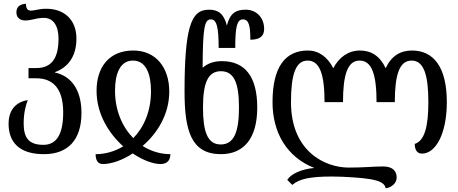

<svg xmlns="http://www.w3.org/2000/svg" viewBox="-20 -817 2458 1030"><path d="M216 10C345 10 417 -67 417 -211C417 -345 354 -411 275 -428V-430C343 -455 390 -512 390 -610C390 -708 328 -770 228 -770C190 -770 164 -760 148 -760C128 -760 120 -769 119 -797C82 -794 68 -777 68 -750C68 -721 90 -707 115 -707C130 -707 149 -711 163 -714C181 -719 199 -721 216 -721C267 -721 294 -677 294 -609C294 -480 236 -452 174 -452H133V-397H175C260 -397 319 -347 319 -214C319 -96 283 -40 213 -40C137 -40 107 -75 107 -154C107 -208 117 -250 129 -280C54 -268 26 -214 26 -154C26 -55 82 10 216 10Z M532 63C577 63 636 43 692 6C747 43 802 63 841 63C885 63 894 33 894 10C842 10 791 -5 745 -34C824 -102 888 -203 888 -326C888 -456 815 -546 695 -546C565 -546 498 -456 498 -330C498 -205 564 -101 641 -32C595 -4 544 10 493 10C493 40 503 63 532 63ZM695 -76C637 -135 597 -223 597 -331C597 -417 622 -492 693 -492C765 -492 790 -417 790 -328C790 -219 751 -133 695 -76Z M1165 10C1286 10 1360 -72 1360 -240C1360 -408 1293 -489 1170 -489C1128 -489 1094 -477 1069 -455H1067C1068 -669 1077 -713 1111 -713C1142 -713 1153 -673 1153 -560H1242C1242 -671 1251 -713 1283 -713C1315 -713 1323 -679 1323 -604C1370 -604 1397 -620 1397 -662C1397 -723 1355 -765 1298 -765C1243 -765 1214 -745 1197 -680C1181 -744 1150 -765 1102 -765C1054 -765 1019 -745 997 -667C979 -602 970 -496 970 -327C970 -119 1004 10 1165 10ZM1164 -42C1093 -42 1069 -111 1069 -240C1069 -369 1094 -435 1165 -435C1237 -435 1262 -369 1262 -240C1262 -111 1236 -42 1164 -42Z M2049 193C2081 189 2108 165 2108 136C2108 98 2084 76 2035 76C1982 76 1934 82 1851 82C1723 82 1541 -5 1541 -269C1541 -417 1566 -492 1630 -492C1696 -492 1721 -417 1721 -269H1820C1820 -417 1845 -492 1909 -492C1975 -492 2000 -417 2000 -269H2098C2098 -417 2123 -492 2188 -492C2253 -492 2278 -417 2278 -269C2278 -139 2258 -62 2205 -45C2205 -14 2217 7 2244 7C2317 7 2377 -99 2377 -269C2377 -456 2307 -546 2190 -546C2128 -546 2079 -517 2049 -451C2018 -517 1971 -546 1911 -546C1848 -546 1798 -509 1768 -451C1737 -512 1689 -546 1632 -546C1509 -546 1442 -456 1442 -269C1442 -107 1517 25 1666 84C1600 90 1542 114 1521 148L1548 175C1586 142 1645 130 1761 130C1826 130 1927 137 1965 144C2025 154 2045 170 2049 193Z"/></svg>

Font: Noto Serif Georgian ExtraCondensed Semi
Style: Regular
Weight: 600
Width: 3
Designer: Monotype Design Team
Foundry: Monotype Imaging Inc.
Version: Version 1.901